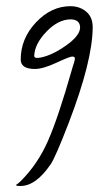

<svg xmlns="http://www.w3.org/2000/svg" viewBox="-20 -578 339 633"><path d="M92.8 -393.6Q93.3 -387.7 99.9 -387.2Q106.4 -386.7 113.3 -388.2Q151.9 -395.5 197.8 -428Q243.7 -460.4 244.1 -487.3Q243.7 -513.2 213.9 -514.2Q171.9 -514.2 133.1 -473.6Q94.2 -433.1 92.8 -393.6ZM95.2 -350.6Q48.3 -350.6 48.3 -381.8Q48.3 -450.7 98.6 -504.2Q148.9 -557.6 212.4 -557.6Q232.4 -557.6 248.5 -549.8Q285.2 -532.2 285.6 -489.7Q285.6 -377.9 205.6 -170.4Q163.1 -60.5 147.5 -37.1Q98.6 35.2 47.4 35.2Q34.2 35.2 33.9 33.2Q33.7 31.2 33.2 31.2Q37.6 29.3 48.8 18.6Q105 -37.6 138.7 -114.7Q172.4 -191.9 216.8 -347.7L219.7 -357.9Q222.2 -365.2 224.6 -373.3Q227.1 -381.3 226.8 -386.2Q226.6 -391.1 218.8 -391.6Q210.9 -392.1 166.3 -371.3Q121.6 -350.6 95.2 -350.6Z"/></svg>

Font: Kristi
Style: Regular
Weight: 400
Italic angle: -15°
Version: Version 1.004